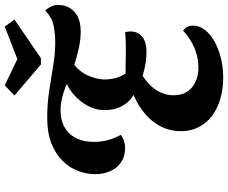

<svg xmlns="http://www.w3.org/2000/svg" viewBox="-94 -824 940 791"><g transform="rotate(-90 375.5 -428.0)"><path d="M451 22Q404 22 363.5 10Q323 -2 293.5 -24.5Q264 -47 247.5 -79.5Q231 -112 231 -153Q231 -194 248 -230Q265 -266 298 -296Q331 -326 380 -347Q349 -366 333 -397.5Q317 -429 318 -470Q318 -503 335.5 -536Q353 -569 383.5 -595Q414 -621 452 -633L521 -605Q478 -574 461.5 -537.5Q445 -501 444 -468Q444 -443 450 -421Q456 -399 469 -380Q480 -380 496.5 -380Q513 -380 530 -379.5Q547 -379 559 -379Q575 -379 597.5 -379.5Q620 -380 639 -382Q640 -377 641 -372Q642 -367 642 -361Q642 -329 620 -311.5Q598 -294 558 -294Q535 -294 512.5 -297.5Q490 -301 459 -310Q419 -284 399 -251.5Q379 -219 379 -183Q379 -133 411.5 -106.5Q444 -80 494 -80Q535 -80 575 -97Q615 -114 645 -143Q655 -137 660.5 -126.5Q666 -116 666 -102Q666 -76 648.5 -53.5Q631 -31 601 -14Q571 3 532.5 12.5Q494 22 451 22ZM162 -382Q128 -382 104 -398Q80 -414 67 -442Q54 -470 54 -505Q54 -541 67.5 -576.5Q81 -612 109.5 -640.5Q138 -669 181.5 -686Q225 -703 286 -703Q343 -703 396.5 -695Q450 -687 500 -678.5Q550 -670 597 -670Q635 -670 667.5 -677Q700 -684 728 -711Q739 -700 745.5 -685Q752 -670 751 -654Q751 -632 739.5 -611.5Q728 -591 704 -578Q680 -565 641 -565Q610 -565 574.5 -572.5Q539 -580 501 -592.5Q463 -605 423 -621L421 -625Q392 -636 367 -642Q342 -648 318 -648Q256 -648 221.5 -611.5Q187 -575 187 -509Q187 -481 194 -454Q201 -427 216 -400Q205 -391 191 -386.5Q177 -382 162 -382ZM506 -729 378 -838 420 -878 528 -826 662 -878 691 -838 532 -729Z"/></g></svg>

Font: Sansita Swashed Light Medium
Style: Regular
Weight: 500
Version: Version 1.003